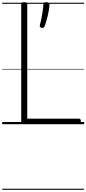

<svg xmlns="http://www.w3.org/2000/svg" viewBox="-20 -1135 789 1755"><path d="M202 0Q174 0 174 -23V-1096Q174 -1106 181 -1110.5Q188 -1115 202 -1115Q216 -1115 222.5 -1110.5Q229 -1106 229 -1096V-50H702Q711 -50 715 -44.5Q719 -39 719 -25Q719 -11 715 -5.5Q711 0 702 0ZM358 -881Q347 -885 344.5 -891.5Q342 -898 345 -908Q352 -932 358.5 -965Q365 -998 370 -1032.5Q375 -1067 376 -1093Q376 -1102 381.5 -1108.5Q387 -1115 403 -1115Q418 -1115 425.5 -1108.5Q433 -1102 432 -1093Q431 -1065 424 -1027.5Q417 -990 407 -954.5Q397 -919 387 -893Q383 -886 377.5 -882Q372 -878 358 -881ZM0 590H749V600H0ZM0 -20H749V0H0ZM0 -505H749V-500H0ZM0 -1110H749V-1100H0Z"/></svg>

Font: Playwrite FR Moderne Guides
Style: Regular
Weight: 400
Designer: Veronika Burian, José Scaglione
Foundry: TypeTogether
Version: Version 1.003